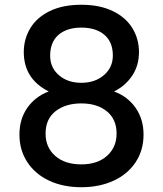

<svg xmlns="http://www.w3.org/2000/svg" viewBox="-20 -762 678 800"><path d="M61 -201.2Q61 -266.1 94 -313Q127 -359.9 183.1 -380.9Q79.1 -433.1 79.1 -544.9Q79.1 -599.1 106 -644Q132.8 -689 187 -715.6Q241.2 -742.2 318.8 -742.2Q396 -742.2 450.4 -715.6Q504.9 -689 532 -644Q559.1 -599.1 559.1 -544.9Q559.1 -488.8 530.5 -446.3Q502 -403.8 455.1 -380.9Q512.2 -359.9 545.2 -312.5Q578.1 -265.1 578.1 -201.2Q578.1 -136.2 545.2 -86.2Q512.2 -36.1 453.1 -9Q394 18.1 318.8 18.1Q243.7 18.1 185.3 -9Q127 -36.1 94 -86.2Q61 -136.2 61 -201.2ZM169.9 -205.1Q169.9 -147.9 210 -112.5Q250 -77.1 318.8 -77.1Q386.7 -77.1 426.3 -113Q465.8 -148.9 465.8 -205.1Q465.8 -265.1 425.3 -298.1Q384.8 -331.1 318.8 -331.1Q252.9 -331.1 211.4 -298.6Q169.9 -266.1 169.9 -205.1ZM189 -529.8Q189 -480 225.6 -448.5Q262.2 -417 318.8 -417Q376 -417 413.1 -449Q450.2 -481 450.2 -530.8Q450.2 -586.9 415 -616.9Q379.9 -647 318.8 -647Q258.8 -647 223.9 -616.9Q189 -586.9 189 -529.8Z"/></svg>

Font: Poppins Medium
Style: Regular
Weight: 500
Designer: Ninad Kale (Devanagari), Jonny Pinhorn (Latin)
Foundry: Indian Type Foundry
Version: 4.004